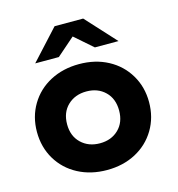

<svg xmlns="http://www.w3.org/2000/svg" viewBox="-106 -795 828 895"><g transform="rotate(-15 308.0 -347.5)"><path d="M394 -559 307 -635 220 -559H106L238 -703H376L508 -559ZM31 -248Q31 -321 66 -379.5Q101 -438 162.5 -470.5Q224 -503 302 -503Q380 -503 441 -470.5Q502 -438 537 -379.5Q572 -321 572 -248Q572 -174 537 -115.5Q502 -57 441 -24.5Q380 8 302 8Q224 8 162.5 -24.5Q101 -57 66 -115.5Q31 -174 31 -248ZM427 -246Q427 -303 392 -337Q357 -371 302 -371Q247 -371 211.5 -337Q176 -303 176 -246Q176 -189 211.5 -155Q247 -121 302 -121Q357 -121 392 -155Q427 -189 427 -246Z"/></g></svg>

Font: Montserrat GRBold
Style: Regular
Weight: 700
Designer: Julieta Ulanovsky
Foundry: Julieta Ulanovsky
Version: Version 1.00 May 29, 2023, initial release